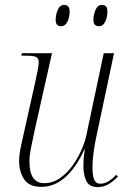

<svg xmlns="http://www.w3.org/2000/svg" viewBox="-20 -753 520 783"><path d="M378 10Q345 10 332.5 -14Q320 -38 320 -78Q320 -88 321 -103.5Q322 -119 326 -143H324Q290 -69 246 -30Q202 9 148 9Q99 9 78.5 -22Q58 -53 58 -96Q58 -123 66 -159.5Q74 -196 81 -227L123 -415Q128 -438 133 -462.5Q138 -487 138 -498Q138 -516 126.5 -521Q115 -526 84 -526H67L69 -536H192L123 -229Q116 -197 108 -158Q100 -119 100 -95Q100 -6 160 -6Q195 -6 224.5 -26.5Q254 -47 276 -78Q298 -109 312 -141Q326 -173 331 -196L403 -536H445L374 -201Q367 -171 362 -134.5Q357 -98 357 -70Q357 -40 363.5 -22Q370 -4 389 -4Q408 -4 424 -14.5Q440 -25 454 -40L461 -33Q446 -17 425.5 -3.5Q405 10 378 10ZM383 -646Q373 -646 367 -652Q361 -658 361 -673Q361 -692 369.5 -712.5Q378 -733 396 -733Q406 -733 412 -727Q418 -721 418 -706Q418 -683 409 -664.5Q400 -646 383 -646ZM229 -646Q219 -646 213 -652Q207 -658 207 -673Q207 -692 215.5 -712.5Q224 -733 242 -733Q264 -733 264 -706Q264 -683 255 -664.5Q246 -646 229 -646Z"/></svg>

Font: Noto Serif Display SemiCondensed ExtraLight
Style: Italic
Weight: 200
Width: 4
Italic angle: -12°
Designer: Monotype Design Team
Foundry: Monotype Imaging Inc.
Version: Version 2.009